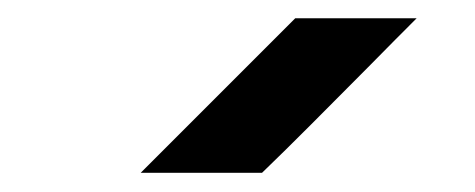

<svg xmlns="http://www.w3.org/2000/svg" viewBox="-20 -853 512 207"><path d="M429.2 -833.3Q410 -814.2 376.7 -780.4Q343.3 -746.7 315.4 -718.8Q287.5 -690.8 262.5 -666.7H131.7L298.3 -833.3Z"/></svg>

Font: 0xA000-Squareish
Style: Squareish-Bold
Weight: 700
Version: Version 0.1